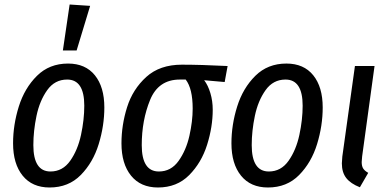

<svg xmlns="http://www.w3.org/2000/svg" viewBox="-20 -820 1718 852"><path d="M38 -184Q38 -266 63.5 -347.5Q89 -429 144 -483.5Q199 -538 282 -538Q359 -538 401 -486Q443 -434 443 -343Q443 -262 418 -180.5Q393 -99 338.5 -43.5Q284 12 200 12Q123 12 80.5 -40.5Q38 -93 38 -184ZM354 -351Q354 -467 278 -467Q223 -467 189.5 -420Q156 -373 142 -306Q128 -239 128 -176Q128 -59 204 -59Q258 -59 291.5 -106.5Q325 -154 339.5 -221.5Q354 -289 354 -351ZM380 -794 320 -596H259L289 -800Z M519 -184Q519 -265 544 -344.5Q569 -424 629 -478.5Q689 -533 787 -533Q870 -533 990 -527L977 -456L886 -464Q903 -442 913.5 -407Q924 -372 924 -333Q924 -257 899 -177.5Q874 -98 819.5 -43Q765 12 681 12Q604 12 561.5 -40.5Q519 -93 519 -184ZM835 -338Q835 -427 804 -467H778Q683 -467 646 -376.5Q609 -286 609 -176Q609 -59 685 -59Q739 -59 772.5 -106Q806 -153 820.5 -217.5Q835 -282 835 -338Z M1007 -184Q1007 -266 1032.5 -347.5Q1058 -429 1113 -483.5Q1168 -538 1251 -538Q1328 -538 1370 -486Q1412 -434 1412 -343Q1412 -262 1387 -180.5Q1362 -99 1307.5 -43.5Q1253 12 1169 12Q1092 12 1049.5 -40.5Q1007 -93 1007 -184ZM1323 -351Q1323 -467 1247 -467Q1192 -467 1158.5 -420Q1125 -373 1111 -306Q1097 -239 1097 -176Q1097 -59 1173 -59Q1227 -59 1260.5 -106.5Q1294 -154 1308.5 -221.5Q1323 -289 1323 -351Z M1587 -126Q1585 -106 1585 -101Q1585 -83 1591.5 -72.5Q1598 -62 1614 -53L1577 11Q1536 -5 1516.5 -30Q1497 -55 1497 -95Q1497 -103 1499 -125L1555 -527H1642Z"/></svg>

Font: Fira Sans Compressed
Style: Italic
Weight: 400
Width: 1
Italic angle: -8°
Designer: bBox Type GmbH & Carrois Corporate GbR & Edenspiekermann AG
Foundry: bBox Type GmbH & Carrois Corporate GbR & Edenspiekermann AG
Version: Version 4.301